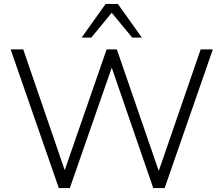

<svg xmlns="http://www.w3.org/2000/svg" viewBox="-20 -956 1136 976"><path d="M279 0 34 -705H98L309 -91L522 -705H574L787 -87L1000 -705H1062L817 0H759L548 -612L335 0ZM395 -765 517 -936H579L701 -765H652L548 -891L444 -765Z"/></svg>

Font: Nunito Sans Light
Style: Regular
Weight: 300
Designer: Vernon Adams
Foundry: Vernon Adams
Version: Version 3.101; ttfautohint (v1.8.4.7-5d5b);gftools[0.9.27]